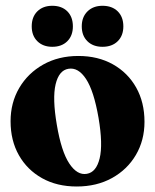

<svg xmlns="http://www.w3.org/2000/svg" viewBox="-20 -652 550 681"><path d="M258 -453.5Q327.5 -453.5 380.5 -423.8Q433.5 -394 463 -341.5Q492.5 -289 492.5 -220Q492.5 -154.5 462 -102.5Q431.5 -50.5 377.2 -20.5Q323 9.5 252 9.5Q182 9.5 129.2 -20Q76.5 -49.5 47 -101.5Q17.5 -153.5 17.5 -222Q17.5 -287.5 48.2 -340Q79 -392.5 133.2 -423Q187.5 -453.5 258 -453.5ZM288 -35.5Q321.5 -41 333.5 -90.5Q345.5 -140 329.5 -234Q313 -329.5 285.2 -371.8Q257.5 -414 222.5 -408Q189 -402.5 177.2 -352.8Q165.5 -303 181.5 -209.5Q197.5 -114.5 225.8 -72Q254 -29.5 288 -35.5ZM165.5 -486Q132.5 -486 112.5 -505.8Q92.5 -525.5 92.5 -558.5Q92.5 -592 112.5 -611.8Q132.5 -631.5 165.5 -631.5Q199 -631.5 218.8 -611.8Q238.5 -592 238.5 -558.5Q238.5 -525.5 218.8 -505.8Q199 -486 165.5 -486ZM343.5 -486Q310 -486 290 -505.8Q270 -525.5 270 -558.5Q270 -591.5 290.2 -611.5Q310.5 -631.5 343.5 -631.5Q377.5 -631.5 397.5 -611.8Q417.5 -592 417.5 -558.5Q417.5 -525.5 397.5 -505.8Q377.5 -486 343.5 -486Z"/></svg>

Font: Fraunces 144pt S050
Style: Bold
Weight: 700
Version: Version 1.000; ttfautohint (v1.8.3)